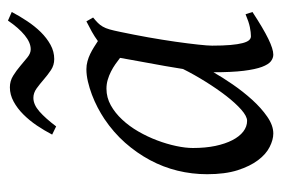

<svg xmlns="http://www.w3.org/2000/svg" viewBox="-134 -564 717 490"><g transform="rotate(-90 225.0 -318.5)"><path d="M294.4 -210.4Q297.9 -232.4 302 -256.1Q306.2 -279.8 310.3 -301.8Q314.5 -323.7 317.6 -342Q320.8 -360.4 322.8 -371.1Q315.4 -377 306.6 -383.1Q297.9 -389.2 287.8 -394.3Q277.8 -399.4 266.8 -402.6Q255.9 -405.8 244.1 -405.8Q221.7 -405.8 201.9 -394.8Q182.1 -383.8 165.3 -365.7Q148.4 -347.7 135 -324.5Q121.6 -301.3 112.3 -276.6Q103 -252 97.9 -228Q92.8 -204.1 92.8 -185.1Q92.8 -153.3 98.1 -127.9Q103.5 -102.5 112.8 -84.5Q122.1 -66.4 134.8 -56.6Q147.5 -46.9 162.1 -46.9Q173.8 -46.9 190.7 -61.8Q207.5 -76.7 225.8 -100.3Q244.1 -124 262.2 -153.1Q280.3 -182.1 294.4 -210.4ZM439.9 -33.2Q397.5 -5.4 371.3 7.3Q345.2 20 331.1 20Q322.3 20 314.2 13.9Q306.2 7.8 299.8 -9Q293.5 -25.9 289.8 -55.7Q286.1 -85.4 286.1 -132.8Q273.4 -110.4 255.1 -83.7Q236.8 -57.1 215.8 -33.9Q194.8 -10.7 172.6 4.6Q150.4 20 129.9 20Q113.8 20 95.5 10.7Q77.1 1.5 61.8 -18.8Q46.4 -39.1 36.1 -71Q25.9 -103 25.9 -148.9Q25.9 -187.5 34.9 -224.4Q43.9 -261.2 62 -294.9Q80.1 -328.6 106.2 -358.2Q132.3 -387.7 167 -411.1Q180.2 -419.9 196 -428.2Q211.9 -436.5 228.8 -442.9Q245.6 -449.2 262.2 -453.1Q278.8 -457 293.9 -457Q304.2 -457 314 -454.3Q323.7 -451.7 332.8 -447.3Q341.8 -442.9 350.1 -437.7Q358.4 -432.6 365.7 -427.7Q377 -436 389.6 -443.1Q402.3 -450.2 416 -457L425.8 -439.9Q417.5 -433.1 412.1 -427.7Q406.7 -422.4 402.6 -415.3Q398.4 -408.2 395.5 -397.9Q392.6 -387.7 389.2 -371.1Q381.8 -335.9 375.2 -299.1Q368.7 -262.2 364 -229.5Q359.4 -196.8 356.7 -171.9Q354 -147 354 -136.2Q354 -108.4 355.7 -89.4Q357.4 -70.3 360.4 -58.8Q363.3 -47.4 367.7 -42.2Q372.1 -37.1 377.9 -37.1Q387.7 -37.1 401.1 -39.8Q414.6 -42.5 434.1 -50.8ZM439.9 -647.5Q429.7 -627.9 416.7 -608.4Q403.8 -588.9 388.7 -573.5Q373.5 -558.1 356.2 -548.6Q338.9 -539.1 319.8 -539.1Q304.2 -539.1 291.7 -547.4Q279.3 -555.7 267.8 -565.7Q256.3 -575.7 244.9 -584Q233.4 -592.3 220.7 -592.3Q203.6 -592.3 186 -576.9Q168.5 -561.5 147.9 -534.2L127 -544.4Q137.2 -564 150.1 -583.3Q163.1 -602.5 178.5 -617.9Q193.8 -633.3 211.4 -642.8Q229 -652.3 247.6 -652.3Q263.7 -652.3 277.1 -644Q290.5 -635.7 302.2 -625.7Q314 -615.7 324.2 -607.4Q334.5 -599.1 344.7 -599.1Q361.8 -599.1 380.6 -614.5Q399.4 -629.9 418 -657.2Z"/></g></svg>

Font: Gentium Plus Viet
Style: Italic
Weight: 400
Italic angle: -8°
Designer: J. Victor Gaultney, Annie Olsen, Iska Routamaa, Becca Hirsbrunner
Foundry: SIL International
Version: Version 5.000